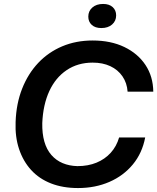

<svg xmlns="http://www.w3.org/2000/svg" viewBox="-20 -943 796 972"><path d="M375 9Q298 9 238 -14.5Q178 -38 137.5 -82.5Q97 -127 76.5 -188.5Q56 -250 59 -325Q62 -418 92 -494Q122 -570 173.5 -624.5Q225 -679 295 -708.5Q365 -738 449 -738Q541 -738 609.5 -705Q678 -672 716.5 -614Q755 -556 756 -479H626Q623 -523 600 -556.5Q577 -590 538.5 -608Q500 -626 449 -626Q374 -626 317.5 -588Q261 -550 229.5 -481.5Q198 -413 194 -320Q193 -267 204.5 -226.5Q216 -186 240 -158.5Q264 -131 297.5 -117Q331 -103 372 -102Q426 -102 468.5 -119.5Q511 -137 540.5 -169.5Q570 -202 583 -247H715Q700 -168 652.5 -110.5Q605 -53 533.5 -22Q462 9 375 9ZM493 -801Q462 -801 444.5 -817Q427 -833 427 -859Q427 -887 447.5 -905Q468 -923 502 -923Q533 -923 550.5 -907Q568 -891 568 -865Q568 -837 547.5 -819Q527 -801 493 -801Z"/></svg>

Font: Mona Sans ExtraLight SemiBold
Style: Italic
Weight: 600
Italic angle: -11.6951°
Version: Version 2.000